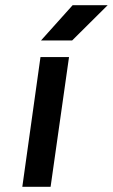

<svg xmlns="http://www.w3.org/2000/svg" viewBox="-20 -720 435 740"><path d="M138 -564H258L395 -700H260ZM66 0H175L246 -500H136Z"/></svg>

Font: Unageo
Style: SemiBold-Italic
Weight: 600
Designer: Richard Sepsi
Foundry: Richard Sepsi
Version: Version 2.000